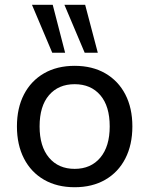

<svg xmlns="http://www.w3.org/2000/svg" viewBox="-20 -776 626 805"><path d="M293 9Q219 9 164.5 -22.5Q110 -54 80.5 -111.5Q51 -169 51 -246Q51 -323 80.5 -380Q110 -437 164.5 -468.5Q219 -500 293 -500Q367 -500 421.5 -468.5Q476 -437 505.5 -380Q535 -323 535 -246Q535 -169 505.5 -111.5Q476 -54 421.5 -22.5Q367 9 293 9ZM293 -68Q361 -68 400.5 -115Q440 -162 440 -246Q440 -331 400.5 -377Q361 -423 293 -423Q225 -423 185.5 -377Q146 -331 146 -246Q146 -162 185.5 -115Q225 -68 293 -68ZM335 -555 250 -756H337L390 -555ZM199 -555 114 -756H201L253 -555Z"/></svg>

Font: Nunito Sans 10pt Medium
Style: Regular
Weight: 500
Designer: Vernon Adams
Foundry: Vernon Adams
Version: Version 3.101;gftools[0.9.27]